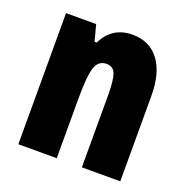

<svg xmlns="http://www.w3.org/2000/svg" viewBox="-106 -662 741 761"><g transform="rotate(20 264.5 -281.5)"><path d="M328 -563Q400 -563 440 -510Q480 -457 480 -360V0H318V-308Q318 -363 309 -391Q300 -419 270 -419Q236 -419 224 -383Q212 -347 212 -253V0H50V-553H177L195 -485H204Q242 -563 328 -563Z"/></g></svg>

Font: Noto Sans Lao UI ExtCond Blk
Style: Regular
Weight: 900
Width: 2
Designer: Monotype Design Team
Foundry: Monotype Imaging Inc.
Version: Version 2.000; ttfautohint (v1.8.4.7-5d5b)